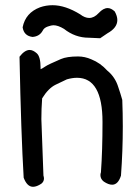

<svg xmlns="http://www.w3.org/2000/svg" viewBox="-20 -701 540 738"><path d="M365 -554 321 -556Q269 -556 226 -590Q203 -604 185 -604Q178 -604 163.5 -599Q149 -594 144 -583Q132 -561 105 -559Q72 -563 67 -596Q78 -652 134 -673Q157 -681 182 -681Q231 -681 288 -646Q306 -632 323 -632Q342 -632 359.5 -651Q377 -670 394 -670Q407 -670 421 -657Q431 -639 431 -624Q431 -594 393 -573ZM107 17Q84 17 71 -18Q61 -185 55 -483Q75 -509 94 -509Q107 -509 121.5 -496Q136 -483 136 -440V-435Q145 -439 155 -446Q165 -453 214 -474Q237 -484 280 -484Q306 -484 331 -473Q366 -459 392 -430Q423 -405 435 -365Q443 -342 450 -317Q452 -266 452 -215Q452 -121 445 -26Q434 9 411 9Q397 9 379 -3Q366 -13 366 -28Q366 -33 368 -39Q374 -122 374 -232Q374 -402 276 -402Q258 -402 237 -396Q222 -389 194 -375.5Q166 -362 142 -323Q139 -283 139 -243L147 -26Q149 -20 149 -15Q149 -3 139 5Q121 17 107 17Z"/></svg>

Font: Xiaolai Mono SC
Style: Regular
Weight: 400
Monospace: yes
Designer: LXGW / Nozomi Seto
Version: Version 3.113;September 30, 2024